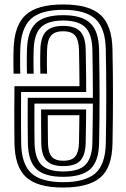

<svg xmlns="http://www.w3.org/2000/svg" viewBox="-20 -830 566 860"><path d="M262.8 10Q147.5 10 96.9 -36.5Q46.2 -83 44.8 -190Q44.5 -227.5 44.2 -261.5Q44 -295.5 44.1 -338.2Q44.2 -381 44.8 -444H336Q335.8 -470.5 335.6 -490.8Q335.5 -511 335.1 -537Q334.8 -563 333.8 -606.5Q332.8 -649.8 317 -669.9Q301.2 -690 262.8 -690Q225.2 -690 208.6 -670.4Q192 -650.8 190.8 -606Q190.2 -587.8 190.1 -571.4Q190 -555 190.1 -537.9Q190.2 -520.8 190.8 -500H160.8Q160.2 -520.2 160.1 -537.5Q160 -554.8 160.1 -571.5Q160.2 -588.2 160.8 -606.5Q162.2 -664 186 -689Q209.8 -714 262.8 -714Q315.8 -714 339.2 -689.2Q362.8 -664.5 363.8 -607Q364.5 -570.2 365 -540.1Q365.5 -510 365.8 -480.9Q366 -451.8 366 -418H74.5Q74.2 -380.8 74.1 -342.6Q74 -304.5 74.1 -266.2Q74.2 -228 74.8 -190.2Q76 -95 120.1 -54.5Q164.2 -14 262.8 -14Q360.5 -14 406.4 -53.2Q452.2 -92.5 454 -189.5Q455 -247 455.5 -301.2Q456 -355.5 456 -407.4Q456 -459.2 455.4 -509.4Q454.8 -559.5 453.8 -608.5Q452 -704.8 406.9 -745.4Q361.8 -786 262.8 -786Q162.5 -786 118 -744.8Q73.5 -703.5 70.8 -608.2Q70.2 -591 70.1 -573.2Q70 -555.5 70.1 -537.2Q70.2 -519 70.8 -500H40.8Q40.2 -518.8 40.1 -536.4Q40 -554 40.1 -571.8Q40.2 -589.5 40.8 -609Q43.8 -716.8 95.4 -763.4Q147 -810 262.8 -810Q378.8 -810 430.1 -763.4Q481.5 -716.8 483.8 -609Q485 -554.8 485.5 -503.1Q486 -451.5 486 -400.6Q486 -349.8 485.5 -297.4Q485 -245 484 -189Q482.2 -79.2 429.1 -34.6Q376 10 262.8 10ZM262.8 -38Q179.2 -38 142.6 -73.4Q106 -108.8 104.8 -190.8Q104.5 -221.2 104.2 -252.2Q104 -283.2 104 -317.6Q104 -352 104.2 -392H396Q396 -423.2 395.8 -456.9Q395.5 -490.5 395.1 -527.9Q394.8 -565.2 393.8 -607.5Q392.2 -677.5 361.9 -707.8Q331.5 -738 262.8 -738Q194.2 -738 163.5 -707.8Q132.8 -677.5 130.8 -607.2Q130.2 -589.8 130.1 -572.4Q130 -555 130.1 -537.1Q130.2 -519.2 130.8 -500H100.8Q100.2 -519.2 100.1 -537.4Q100 -555.5 100.1 -573Q100.2 -590.5 100.8 -607.8Q103 -690.5 140.8 -726.2Q178.5 -762 262.8 -762Q347.2 -762 384.6 -726.2Q422 -690.5 423.8 -608Q425 -542.2 425.5 -489.1Q426 -436 426 -388.6Q426 -341.2 425.4 -292.9Q424.8 -244.5 423.8 -188.2Q422.2 -107.8 384.8 -72.9Q347.2 -38 262.8 -38ZM262.8 -62Q336 -62 364.4 -93.6Q392.8 -125.2 393.8 -190.2Q394.2 -216 394.6 -237.9Q395 -259.8 395.2 -280.1Q395.5 -300.5 395.6 -321.4Q395.8 -342.2 396 -366H134.2Q134 -336.5 134 -307.6Q134 -278.8 134.2 -249.9Q134.5 -221 134.8 -191Q135.8 -121.8 165.5 -91.9Q195.2 -62 262.8 -62ZM262.8 -86Q211.2 -86 188.4 -110.4Q165.5 -134.8 164.8 -191.2Q164.5 -212.8 164.4 -236.2Q164.2 -259.8 164.1 -285.6Q164 -311.5 164 -339.8H365.8Q365.8 -310.2 365.4 -286.4Q365 -262.5 364.6 -239.8Q364.2 -217 363.8 -190.5Q362.8 -137.8 341 -111.9Q319.2 -86 262.8 -86ZM262.8 -110Q303 -110 318 -130.4Q333 -150.8 333.8 -191Q334.2 -214.8 334.5 -234.2Q334.8 -253.8 335.1 -272.9Q335.5 -292 335.5 -314H194Q194 -289.5 194.1 -269.8Q194.2 -250 194.4 -231.4Q194.5 -212.8 194.8 -191.5Q195.2 -147.8 211.1 -128.9Q227 -110 262.8 -110Z"/></svg>

Font: Big Shoulders Inline Text Thin Black
Style: Regular
Weight: 900
Version: Version 2.002